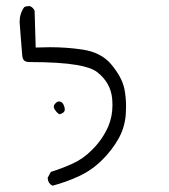

<svg xmlns="http://www.w3.org/2000/svg" viewBox="-20 -504 540 612"><path d="M186.5 -155.3Q186.5 -156.7 185.8 -160.6Q185.1 -164.6 183.1 -168.9Q179.7 -177.2 173.3 -179.7Q170.4 -180.7 168.2 -180.7Q166 -180.7 163.6 -179.7Q160.6 -178.7 157 -174.8Q153.3 -170.9 152.3 -168.7Q151.4 -166.5 151.4 -163.3Q151.4 -160.2 153.8 -156.2Q161.6 -143.6 169.9 -139.6Q179.2 -142.6 182.9 -146.2Q186.5 -149.9 186.5 -155.3ZM381.8 -164.6Q381.8 -193.8 376.5 -220.7Q368.7 -257.8 335 -298.3Q302.7 -337.4 241.7 -346.2Q191.9 -353.5 139.2 -353.5Q123 -353.5 93.8 -352.5L90.3 -469.7Q85.9 -480 75.7 -484.4Q72.8 -484.4 69.8 -484.4Q62.5 -484.4 57.1 -481Q42.5 -460.9 42.5 -433.6Q42.5 -428.7 45.4 -395.5Q48.3 -362.3 50.8 -328.1Q51.8 -316.4 56.6 -311.5Q62 -306.2 74.2 -306.2Q169.9 -306.2 224.6 -296.9Q270.5 -289.1 290 -273.9Q332 -241.2 337.4 -190.9Q338.4 -179.7 338.4 -168Q338.4 -133.3 325.7 -102.5Q307.6 -60.1 273.4 -26.4Q245.6 2 211.9 17.3Q178.2 32.7 142.1 43.9L131.8 63L133.8 73.2Q137.7 83 147.5 87.9Q189.9 76.7 230.5 58.1Q272.5 39.1 306.6 4.9Q337.4 -25.9 357.7 -61.8Q377.9 -97.7 380.9 -139.6Q381.8 -152.3 381.8 -164.6Z"/></svg>

Font: NaikaiFont
Style: ExtraLight
Weight: 200
Version: Version 1.89